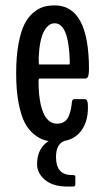

<svg xmlns="http://www.w3.org/2000/svg" viewBox="-20 -517 379 708"><path d="M304.2 -118.2Q304.2 -64 274.9 -29.3Q245.6 5.4 188 5.4Q165 5.4 146 0.2Q127 -4.9 106.4 -21Q85.9 -37.1 71.8 -63.7Q57.6 -90.3 48.6 -137Q39.6 -183.6 39.6 -246.1Q39.6 -309.1 48.3 -355.7Q57.1 -402.3 70.8 -429Q84.5 -455.6 104.2 -471.4Q124 -487.3 142.1 -492.2Q160.2 -497.1 182.1 -497.1Q308.1 -497.1 308.1 -261.7Q308.1 -227.5 295.9 -227.5H126Q122.1 -227.5 122.1 -215.3Q122.6 -141.1 139.9 -101.1Q157.2 -61 190.4 -61Q206.5 -61 217.5 -68.4Q228.5 -75.7 233.9 -89.8Q239.3 -104 241.5 -114.5Q243.7 -125 245.1 -140.6Q246.6 -151.4 253.4 -151.4H293Q304.2 -151.4 304.2 -126ZM124.5 -279.3H236.3Q237.3 -279.3 237.3 -291.5Q233.4 -431.2 181.6 -431.2Q157.7 -431.2 141.6 -400.4Q125.5 -369.6 122.6 -303.7Q122.6 -279.3 124.5 -279.3ZM250 170.9Q250 170.9 224.6 170.9Q172.9 169.9 144.8 145.3Q116.7 120.6 116.7 88.9Q116.7 40 146.7 12.9Q176.8 -14.2 227.5 -18.1L226.6 0Q186.5 8.3 186.5 61.5Q186.5 128.4 244.1 128.4Q257.8 127.9 257.8 133.3V162.6Q257.8 170.9 250 170.9Z"/></svg>

Font: BenchNine
Style: Bold
Weight: 700
Version: Version 1 ; ttfautohint (v0.92.18-e454-dirty) -l 8 -r 50 -G 